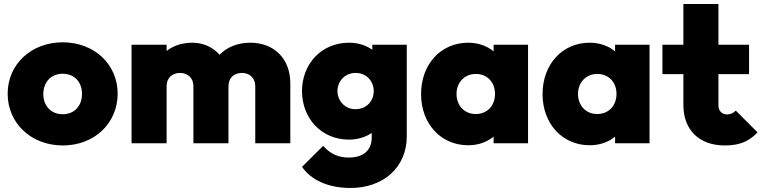

<svg xmlns="http://www.w3.org/2000/svg" viewBox="-20 -711 3788 953"><path d="M292 11C448 11 564 -99 564 -246C564 -392 448 -501 291 -501C134 -501 18 -391 18 -246C18 -99 135 11 292 11ZM195 -244C195 -304 234 -345 291 -345C348 -345 387 -305 387 -245C387 -185 349 -144 291 -144C234 -144 195 -185 195 -244Z M633 0H807V-283C807 -324 834 -349 874 -349C912 -349 940 -324 940 -283V0H1114V-283C1114 -324 1141 -349 1181 -349C1219 -349 1247 -324 1247 -283V0H1421V-297C1421 -423 1337 -499 1223 -499C1161 -499 1107 -478 1070 -439C1037 -477 989 -499 935 -499C885 -499 841 -485 807 -458V-489H633Z M1720 222C1880 222 1999 122 1999 -34V-489H1828V-464C1797 -486 1757 -499 1712 -499C1576 -499 1479 -394 1479 -259C1479 -123 1576 -18 1712 -18C1755 -18 1794 -30 1825 -51V-28C1825 36 1782 71 1712 71C1655 71 1617 50 1584 13L1479 117C1525 184 1611 222 1720 222ZM1655 -259C1655 -306 1690 -349 1745 -349C1800 -349 1835 -307 1835 -259C1835 -210 1800 -169 1744 -169C1690 -169 1655 -213 1655 -259Z M2304 10C2354 10 2398 -6 2430 -33V0H2601V-489H2430V-456C2398 -483 2353 -499 2304 -499C2168 -499 2070 -392 2070 -244C2070 -97 2168 10 2304 10ZM2246 -245C2246 -302 2286 -344 2342 -344C2398 -344 2437 -303 2437 -245C2437 -186 2398 -145 2341 -145C2286 -145 2246 -186 2246 -245Z M2907 10C2957 10 3001 -6 3033 -33V0H3204V-489H3033V-456C3001 -483 2956 -499 2907 -499C2771 -499 2673 -392 2673 -244C2673 -97 2771 10 2907 10ZM2849 -245C2849 -302 2889 -344 2945 -344C3001 -344 3040 -303 3040 -245C3040 -186 3001 -145 2944 -145C2889 -145 2849 -186 2849 -245Z M3578 11C3657 11 3701 -13 3740 -54L3632 -162C3620 -150 3607 -143 3589 -143C3565 -143 3546 -159 3546 -188V-343H3698V-489H3546V-691H3372V-489H3268V-343H3372V-190C3372 -67 3449 11 3578 11Z"/></svg>

Font: MV Cash ExtraBold
Style: Regular
Weight: 800
Designer: Rodrigo Fuenzalida
Foundry: fragTYPE
Version: Version 1.100;Glyphs 3.1.2 (3151)